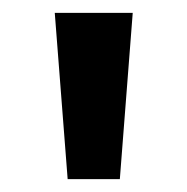

<svg xmlns="http://www.w3.org/2000/svg" viewBox="-20 -734 291 298"><path d="M186 -714 166 -456H85L65 -714Z"/></svg>

Font: Noto Sans Thai SemiBold
Style: Regular
Weight: 600
Version: Version 2.001